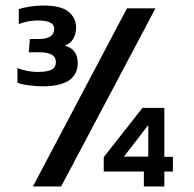

<svg xmlns="http://www.w3.org/2000/svg" viewBox="-20 -674 700 694"><path d="M134 -362Q112 -362 84.5 -365.5Q57 -369 43 -375V-428Q61 -421 79.5 -417.5Q98 -414 116 -414Q152 -414 167 -422.5Q182 -431 182 -450Q182 -485 123 -485H84L88 -533H120Q176 -533 176 -570Q176 -600 117 -600Q81 -600 48 -587V-641Q62 -646 86.5 -650Q111 -654 136 -654Q201 -654 228 -631.5Q255 -609 255 -574Q255 -553 245.5 -535Q236 -517 214 -509Q239 -502 250 -486Q261 -470 261 -447Q261 -362 134 -362ZM99 0 439 -644H542L201 0ZM500 0V-54H355V-106L495 -284H574V-107H605V-54H574V0ZM428 -108H516V-222Z"/></svg>

Font: Kanit
Style: Regular
Weight: 400
Designer: Katatrad Team
Foundry: CadsonDemak
Version: Version 2.000; ttfautohint (v1.8.3)